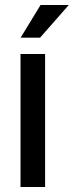

<svg xmlns="http://www.w3.org/2000/svg" viewBox="-20 -743 293 763"><path d="M159.2 0H61.5V-528.3H159.2ZM141.1 -723.1H253.4L139.2 -593.3H62Z"/></svg>

Font: Franco
Style: Regular
Weight: 400
Designer: Google
Version: Version 1.200311; 2013